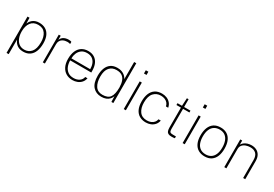

<svg xmlns="http://www.w3.org/2000/svg" viewBox="50 -1843 4432 3104"><g transform="rotate(30 2266.5 -291.0)"><path d="M90 161V-517H128L130 -411Q135.5 -425 147.5 -444.5Q159.5 -464 180.5 -483Q201.5 -502 233 -514.5Q264.5 -527 309 -527Q375 -527 424.5 -499Q474 -471 501.5 -413.5Q529 -356 529 -268Q529 -184.5 505.2 -122Q481.5 -59.5 432.8 -24.8Q384 10 309 10Q264.5 10 233 -2.8Q201.5 -15.5 180.8 -35Q160 -54.5 148 -74.5Q136 -94.5 130 -109.5V161ZM309 -27Q389.5 -27 438.2 -85.2Q487 -143.5 487 -264Q487 -365.5 443.5 -427.2Q400 -489 309 -489Q221.5 -489 175 -428Q128.5 -367 128.5 -264Q128.5 -195.5 149.2 -142Q170 -88.5 210.2 -57.8Q250.5 -27 309 -27Z M674 0V-517H710V-440Q723.5 -475 747.8 -493.8Q772 -512.5 800 -519.8Q828 -527 852.5 -527Q868 -527 883.5 -524.8Q899 -522.5 908.5 -517V-477Q898 -482 880.8 -484Q863.5 -486 852.5 -486Q834 -486 810.2 -480.8Q786.5 -475.5 764.2 -461.8Q742 -448 727.5 -423.2Q713 -398.5 713 -360V0Z M1229 10Q1161 10 1109.2 -20.8Q1057.5 -51.5 1028.2 -110.5Q999 -169.5 999 -254Q999 -339.5 1025.2 -400.8Q1051.5 -462 1101.8 -494.5Q1152 -527 1223 -527Q1290 -527 1337.2 -497.5Q1384.5 -468 1409.8 -412.2Q1435 -356.5 1435 -277V-249H1041.5Q1041.5 -190.5 1061 -140.2Q1080.5 -90 1122 -59Q1163.5 -28 1229 -28Q1290.5 -28 1334 -57.5Q1377.5 -87 1386.5 -138H1429Q1419 -88 1389 -55Q1359 -22 1317.2 -6Q1275.5 10 1229 10ZM1042.5 -287H1393.5Q1393.5 -344.5 1375 -390.2Q1356.5 -436 1318.5 -462.5Q1280.5 -489 1222 -489Q1158.5 -489 1118.8 -458.8Q1079 -428.5 1060.5 -382Q1042 -335.5 1042.5 -287Z M1767 10Q1669.5 10 1610 -56.2Q1550.5 -122.5 1550.5 -260Q1550.5 -340 1574 -400Q1597.5 -460 1645.5 -493.5Q1693.5 -527 1767 -527Q1813.5 -527 1846.8 -514.5Q1880 -502 1901.8 -484Q1923.5 -466 1935.2 -449Q1947 -432 1950.5 -423V-743H1990.5V0H1954.5L1951.5 -106Q1948.5 -97 1939 -78.2Q1929.5 -59.5 1909.2 -39Q1889 -18.5 1854.2 -4.2Q1819.5 10 1767 10ZM1768 -27Q1869.5 -27 1910 -84.2Q1950.5 -141.5 1950.5 -266.5Q1949.5 -334.5 1932.2 -384.5Q1915 -434.5 1876.2 -461.8Q1837.5 -489 1771 -489Q1691 -489 1642.2 -434.5Q1593.5 -380 1593.5 -266.5Q1593.5 -159 1636.2 -93Q1679 -27 1768 -27Z M2185 0V-517H2224.5V0ZM2180.5 -662V-722H2228V-662Z M2599 10Q2531.5 10 2480.5 -18.8Q2429.5 -47.5 2401.2 -106.8Q2373 -166 2373 -257Q2373 -338 2397.5 -398.8Q2422 -459.5 2472.2 -493.2Q2522.5 -527 2599 -527Q2645.5 -527 2686.8 -510.8Q2728 -494.5 2757.5 -461.5Q2787 -428.5 2797 -378H2754.5Q2748.5 -412 2727.2 -437Q2706 -462 2673 -475.5Q2640 -489 2599 -489Q2517.5 -489 2466 -432.2Q2414.5 -375.5 2414.5 -257Q2414.5 -154 2460 -90.5Q2505.5 -27 2599 -27Q2640 -27 2673 -40.5Q2706 -54 2727.2 -79Q2748.5 -104 2754.5 -138H2797Q2787 -88 2757.5 -55Q2728 -22 2686.8 -6Q2645.5 10 2599 10Z M3074 0Q3035 0 3013.2 -11.8Q2991.5 -23.5 2982.8 -49Q2974 -74.5 2974 -116V-483H2890V-517H2974L2982 -662H3013.5V-517H3132V-483H3013.5V-116Q3013.5 -80 3019.8 -63.8Q3026 -47.5 3043.2 -43.2Q3060.5 -39 3093 -39H3137V-5Q3127.5 -2 3110.2 -1Q3093 0 3074 0Z M3284 0V-517H3323.5V0ZM3279.5 -662V-722H3327V-662Z M3696 10Q3629 10 3578.5 -19Q3528 -48 3500 -107.2Q3472 -166.5 3472 -257Q3472 -338 3496.2 -398.8Q3520.5 -459.5 3570.2 -493.2Q3620 -527 3696 -527Q3762.5 -527 3812 -497.8Q3861.5 -468.5 3889.2 -408.8Q3917 -349 3917 -257Q3917 -177 3893 -117Q3869 -57 3820.2 -23.5Q3771.5 10 3696 10ZM3696 -27Q3750.5 -27 3791 -52Q3831.5 -77 3854 -128Q3876.5 -179 3876.5 -257Q3876.5 -326.5 3857 -378.8Q3837.5 -431 3797.5 -460Q3757.5 -489 3696 -489Q3641 -489 3599.8 -464Q3558.5 -439 3535.8 -387.5Q3513 -336 3513 -257Q3513 -188 3532.8 -136.2Q3552.5 -84.5 3593.2 -55.8Q3634 -27 3696 -27Z M4062 0V-517H4098V-440Q4111.5 -464.5 4136.2 -484.2Q4161 -504 4195.5 -515.5Q4230 -527 4271.5 -527Q4322.5 -527 4363.8 -506.5Q4405 -486 4429 -443.5Q4453 -401 4453 -335V0H4414V-335Q4414 -414 4375.8 -451.5Q4337.5 -489 4271.5 -489Q4226 -489 4187 -475Q4148 -461 4124.5 -432.5Q4101 -404 4101 -360V0Z"/></g></svg>

Font: Public Sans Thin Thin
Style: Regular
Weight: 250
Version: Version 2.001